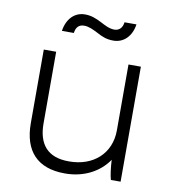

<svg xmlns="http://www.w3.org/2000/svg" viewBox="-80 -777 773 855"><g transform="rotate(10 306.0 -349.5)"><path d="M312 -684C284 -698 264 -706 236 -706C189 -706 155 -671 147 -616H201C204 -642 217 -656 241 -656C263 -656 284 -645 304 -635C331 -620 351 -613 380 -613C426 -613 461 -647 469 -702H415C412 -677 398 -662 375 -662C353 -662 331 -674 312 -684ZM269 7H271C355 7 425 -30 465 -89C467 -54 471 -21 477 0H521V-520H465V-222C465 -117 388 -49 280 -49H277C182 -49 138 -102 138 -196V-520H82V-187C82 -62 145 7 269 7Z"/></g></svg>

Font: Fixel Display Light
Style: Regular
Weight: 300
Designer: AlfaBravo + MacPaw
Foundry: Kyrylo Tkachov, Marchela Mozhyna, Serhii Makarenko, Maria Weinstein, Zakhar Kryvoshyya
Version: Version 1.211